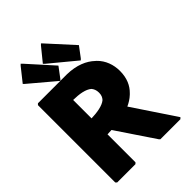

<svg xmlns="http://www.w3.org/2000/svg" viewBox="-312 -1282 1438 1438"><g transform="rotate(-45 407.0 -563.0)"><path d="M51 -822V-3L61 7H255L265 -3V-299C278 -299 292 -300 309 -301L510 -2L519 7H731L742 -4L517 -341C543 -353 570 -369 593 -391L601 -399C641 -438 667 -493 667 -569C667 -634 645 -699 596 -746L589 -752C541 -798 468 -830 367 -832H61ZM265 -663C330 -662 387 -653 420 -625C432 -611 441 -592 441 -565C441 -539 434 -523 420 -507C387 -479 326 -470 265 -468ZM405 -1122 394 -1133 383 -1122 296 -1015 307 -1004 515 -832 526 -843 586 -923ZM190 -1122 179 -1133 168 -1122 83 -1015 94 -1004 298 -832 309 -843 369 -923Z"/></g></svg>

Font: Hussar Woodtype
Style: Ultra
Weight: 900
Foundry: Cannot Into Space Fonts
Version: Version 1.07